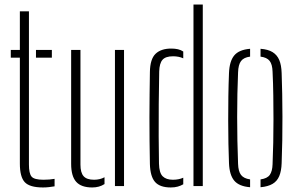

<svg xmlns="http://www.w3.org/2000/svg" viewBox="-20 -820 1314 846"><path d="M27.5 -566V-600H67.5V-770H107.5V-95Q107.5 -56 119 -42Q130.5 -28 171.5 -28Q187.5 -28 197.2 -29Q207 -30 220.5 -32V1Q208.5 3 195.8 4.5Q183 6 169.5 6Q111 6 89.2 -17.2Q67.5 -40.5 67.5 -99V-566ZM138.5 -566V-600H208.5V-566Z M293.5 -98V-600H334.5V-95Q334.5 -59 348.5 -43.5Q362.5 -28 394.5 -28Q420.5 -28 440.5 -39V-9Q417.5 6 386.5 6Q338 6 315.8 -18.8Q293.5 -43.5 293.5 -98ZM486.5 0V-600H526.5V0Z M640.5 -97Q639.5 -146.5 639 -198.8Q638.5 -251 638.5 -303.5Q638.5 -356 639.2 -406.5Q640 -457 640.5 -503Q641.5 -560 665.5 -583Q689.5 -606 734.5 -606Q751 -606 764 -603Q777 -600 787.5 -593V-563Q768 -572 742.5 -572Q709.5 -572 696 -556.5Q682.5 -541 681.5 -505Q680 -436.5 679.5 -362.2Q679 -288 679.2 -219.5Q679.5 -151 680.5 -99Q681.5 -58 697 -43Q712.5 -28 741.5 -28Q768 -28 787.5 -37V-8Q776.5 -1.5 763.2 2.2Q750 6 732.5 6Q684.5 6 663.2 -18.2Q642 -42.5 640.5 -97ZM832.5 0V-800H873.5V0Z M989 -101Q987.5 -138 986.5 -186.2Q985.5 -234.5 985.5 -288.2Q985.5 -342 986.2 -395.8Q987 -449.5 989 -498Q991 -550 1012 -575.5Q1033 -601 1082 -605V-570.5Q1054 -567 1042 -551Q1030 -535 1029 -501Q1027 -456 1026 -406.2Q1025 -356.5 1025 -304.8Q1025 -253 1026 -200.8Q1027 -148.5 1029 -98Q1030 -65 1042 -49.2Q1054 -33.5 1082 -29.5V5Q1033 1 1012 -24.2Q991 -49.5 989 -101ZM1128 5V-29.5Q1157.5 -33.5 1168.8 -49.5Q1180 -65.5 1181 -96Q1183 -142 1184 -192Q1185 -242 1185 -294.5Q1185 -347 1184.2 -399.8Q1183.5 -452.5 1181 -504Q1180 -536.5 1168 -551.8Q1156 -567 1128 -570.5V-605Q1161.5 -602.5 1181.2 -590.2Q1201 -578 1210.5 -555.5Q1220 -533 1221 -498Q1222.5 -455.5 1223.5 -406.5Q1224.5 -357.5 1224.5 -305.8Q1224.5 -254 1223.8 -202Q1223 -150 1221 -101Q1220 -67 1210.5 -44.2Q1201 -21.5 1181 -9.8Q1161 2 1128 5Z"/></svg>

Font: Big Shoulders Stencil Text Thin
Style: Regular
Weight: 100
Designer: Patric King
Foundry: XO Type Co
Version: Version 2.001